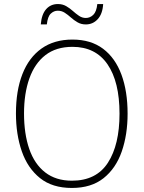

<svg xmlns="http://www.w3.org/2000/svg" viewBox="-20 -921 711 951"><path d="M612 -358Q612 -254 583 -170.5Q554 -87 493 -38.5Q432 10 336 10Q239 10 178 -39Q117 -88 88 -171.5Q59 -255 59 -359Q59 -472 91 -554Q123 -636 185.5 -680.5Q248 -725 339 -725Q430 -725 490.5 -679.5Q551 -634 581.5 -551.5Q612 -469 612 -358ZM99 -359Q99 -258 125 -183Q151 -108 204 -67Q257 -26 336 -26Q457 -26 514.5 -115Q572 -204 572 -358Q572 -516 512.5 -602.5Q453 -689 339 -689Q258 -689 205 -648Q152 -607 125.5 -532.5Q99 -458 99 -359ZM182 -800Q186 -850 208.5 -875.5Q231 -901 267 -901Q290 -901 308 -890.5Q326 -880 341 -866.5Q356 -853 371.5 -842.5Q387 -832 405 -832Q426 -832 442 -847.5Q458 -863 462 -901H491Q488 -852 464 -826Q440 -800 405 -800Q382 -800 364 -810.5Q346 -821 331 -834.5Q316 -848 300.5 -858Q285 -868 266 -868Q247 -868 231.5 -853.5Q216 -839 212 -800Z"/></svg>

Font: Noto Sans Gurmukhi SemiCondensed ExtraLight
Style: Regular
Weight: 200
Width: 4
Designer: Jelle Bosma - Monotype Design Team
Foundry: Monotype Imaging Inc.
Version: Version 2.004; ttfautohint (v1.8.4.7-5d5b)